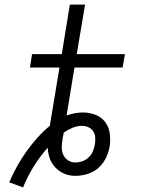

<svg xmlns="http://www.w3.org/2000/svg" viewBox="-20 -755 640 833"><path d="M80 58 20 36Q35 1 53.5 -32.5Q72 -66 94 -97Q116 -128 141.5 -156.5Q167 -185 196 -209L238 -462H110L119 -520H248L283 -735H349L313 -520H522L512 -462H303L269 -254Q286 -260 304 -263.5Q322 -267 340 -267Q368 -267 394 -257Q420 -247 436 -226Q452 -205 456 -177Q460 -149 456 -121Q453 -104 447 -87Q441 -70 431 -54.5Q421 -39 407 -26.5Q393 -14 376 -6.5Q359 1 341.5 4.5Q324 8 307 8Q290 8 274.5 4Q259 0 245.5 -8Q232 -16 221 -27.5Q210 -39 202.5 -52.5Q195 -66 191.5 -82Q188 -98 187 -114Q153 -76 126 -32.5Q99 11 80 58ZM307 -50Q322 -50 337.5 -55.5Q353 -61 365 -72.5Q377 -84 383 -99Q389 -114 392 -130Q392 -130 392 -130Q392 -130 392 -130Q392 -130 392 -130Q392 -130 392 -130Q394 -145 393 -159.5Q392 -174 384 -186Q376 -198 362.5 -203.5Q349 -209 335 -209Q315 -209 294.5 -200.5Q274 -192 257 -180Q255 -172 253.5 -164Q252 -156 251 -149Q251 -149 251 -149Q251 -149 251 -148Q248 -131 248 -114Q248 -97 255 -82.5Q262 -68 276 -59Q290 -50 307 -50Z"/></svg>

Font: Iosevka Etoile Light Oblique
Style: Regular
Weight: 300
Italic angle: -9°
Designer: Belleve Invis
Foundry: Belleve Invis
Version: Version 15.5.2; ttfautohint (v1.8.4)